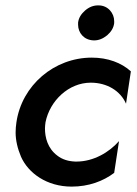

<svg xmlns="http://www.w3.org/2000/svg" viewBox="-20 -684 510 713"><path d="M270 -600C270 -597 270 -595 270 -592C270 -563 291 -535 328 -534C329 -534 330 -534 330 -534C346 -534 362 -540 378 -553C393 -566 402 -581 404 -598C404 -601 404 -603 404 -606C404 -634 382 -664 346 -664C345 -664 344 -664 344 -664C327 -664 311 -658 296 -645C281 -632 272 -617 270 -600ZM149 -230C165 -310 235 -377 317 -377C377 -377 427 -347 448 -299L466 -419C431 -451 380 -470 321 -470C181 -470 61 -367 41 -230C39 -217 38 -204 38 -192C38 -163 45 -133 58 -102C85 -41 154 9 246 9C309 9 363 -11 404 -42L422 -160C386 -119 328 -84 264 -84C263 -84 261 -84 260 -84C233 -85 211 -92 193 -106C157 -133 147 -173 147 -207C147 -214 148 -222 149 -230Z"/></svg>

Font: Jost Medium
Style: Italic
Weight: 500
Italic angle: -5°
Version: Version 3.710